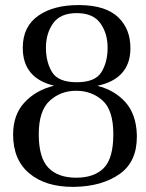

<svg xmlns="http://www.w3.org/2000/svg" viewBox="-20 -727 577 757"><path d="M280.3 -369.1Q218.8 -369.1 175.8 -329.6Q132.8 -290 132.8 -197.8Q132.8 -105 170.7 -65.7Q208.5 -26.4 280.3 -26.4Q351.6 -26.4 389.2 -64.5Q426.8 -102.5 426.8 -197.8Q426.8 -293 384 -331.1Q341.3 -369.1 280.3 -369.1ZM296.4 -707Q398.9 -705.6 447.8 -657.2Q494.1 -611.3 494.1 -538.6V-531.2Q491.2 -416 363.8 -388.7Q431.6 -371.6 474.1 -324.5Q516.6 -277.3 519.5 -196.8V-187Q519.5 -89.8 453.1 -42Q382.8 8.3 271.5 9.8H267.6Q159.2 9.8 96.2 -43Q31.7 -96.2 31.7 -196.3Q31.7 -274.9 76.7 -323.2Q121.6 -371.6 193.4 -389.2Q69.8 -418.5 69.8 -538.1V-540Q70.3 -623.5 132.3 -666Q191.9 -707 289.6 -707ZM282.7 -675.3Q217.8 -675.3 189.5 -635.3Q161.1 -595.2 161.1 -539.1Q161.1 -482.4 185.3 -442.6Q209.5 -402.8 282.7 -402.8Q355.5 -402.8 379.9 -442.6Q404.3 -482.4 404.3 -539.1Q404.3 -595.2 375.7 -635.3Q347.2 -675.3 282.7 -675.3Z"/></svg>

Font: Caudex
Style: Regular
Weight: 400
Version: Version 1.01